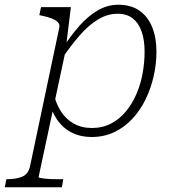

<svg xmlns="http://www.w3.org/2000/svg" viewBox="-88 -567 722 810"><path d="M-68 223 -61 189H-58Q-19 189 6.5 178Q32 167 39 133L162 -450Q165 -464 156.5 -473Q148 -482 130.5 -489Q113 -496 88 -501L78 -503L85 -537H211L192 -382L194 -378L75 179Q74 182 81 183.5Q88 185 99.5 186.5Q111 188 125 188.5Q139 189 154 189H179L173 223ZM117 -149 137 -180Q146 -134 167.5 -99.5Q189 -65 222.5 -46Q256 -27 299 -27Q345 -27 381 -46Q417 -65 444 -98Q471 -131 488.5 -172.5Q506 -214 514 -259.5Q522 -305 522 -349Q522 -398 509.5 -434Q497 -470 472 -489.5Q447 -509 409 -509Q365 -509 325 -484.5Q285 -460 248 -417.5Q211 -375 175 -322L173 -359Q210 -416 247 -458Q284 -500 325 -523.5Q366 -547 411 -547Q465 -547 500.5 -522Q536 -497 554 -452.5Q572 -408 572 -349Q572 -298 560.5 -246.5Q549 -195 526.5 -148.5Q504 -102 470.5 -66Q437 -30 394 -9.5Q351 11 298 11Q252 11 215 -7.5Q178 -26 153 -62Q128 -98 117 -149Z"/></svg>

Font: Roboto Serif 20pt Thin
Style: Italic
Weight: 250
Italic angle: -10°
Version: Version 1.007